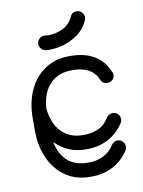

<svg xmlns="http://www.w3.org/2000/svg" viewBox="-81 -755 609 815"><g transform="rotate(-10 224.0 -347.0)"><path d="M410 -419Q414 -414 414 -406Q414 -394 405 -385Q396 -376 383 -376Q362 -376 355 -394Q341 -426 314 -440.5Q287 -455 249 -455H242Q184 -455 149 -419.5Q114 -384 108 -315Q115 -248 150 -212Q185 -176 242 -176H249Q281 -176 309.5 -189Q338 -202 356 -233Q366 -246 382 -246Q395 -246 404 -237Q413 -228 413 -215Q413 -205 407 -197Q381 -157 340 -135.5Q299 -114 249 -114H242Q203 -114 170 -128.5Q137 -143 112 -169Q136 -57 242 -57H249Q281 -57 309.5 -71Q338 -85 356 -114Q366 -128 382 -128Q395 -128 404 -118.5Q413 -109 413 -96Q413 -86 407 -79Q381 -39 340 -17.5Q299 4 249 4H242Q182 4 138 -25.5Q94 -55 69 -108Q44 -161 44 -231V-281Q44 -352 69 -405Q94 -458 138.5 -487Q183 -516 242 -516H249Q307 -516 348.5 -492Q390 -468 410 -419ZM278 -679Q286 -700 309 -698Q322 -697 330 -687Q338 -677 337 -664Q337 -660 335 -656Q318 -617 285 -594.5Q252 -572 215.5 -563.5Q179 -555 150 -558Q137 -560 129 -569.5Q121 -579 122 -592Q124 -605 133.5 -613Q143 -621 156 -620Q187 -615 224 -629Q261 -643 278 -679Z"/></g></svg>

Font: Libertine Sup Medium
Style: Regular
Weight: 500
Designer: Bastien Sozeau
Foundry: NBR — Bastien Sozeau
Version: Version 2.003; ttfautohint (v1.8.4.7-5d5b);gftools[0.9.33]